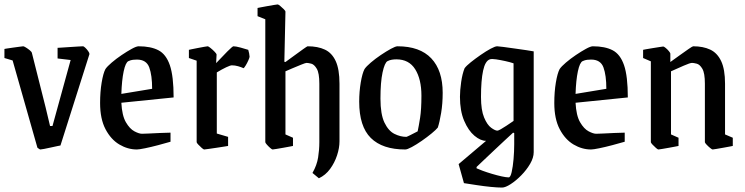

<svg xmlns="http://www.w3.org/2000/svg" viewBox="-22 -666 3364 867"><path d="M160 9Q158 9 152.5 5Q147 1 147 1L35 -393L-2 -404V-445Q-2 -445 9.5 -447Q21 -449 37 -451Q53 -453 66.5 -455Q80 -457 83 -457Q86 -457 95 -451.5Q104 -446 112.5 -439Q121 -432 122 -427L184 -181L204 -97H215L297 -395L238 -402V-450Q238 -450 254.5 -451Q271 -452 292.5 -453.5Q314 -455 332 -456Q350 -457 353 -457Q356 -457 363 -450.5Q370 -444 376 -435.5Q382 -427 382 -422L251 -9Q251 -9 238 -6.5Q225 -4 208 0Q191 4 177 6.5Q163 9 160 9Z M748 -26Q724 -19 692 -10.5Q660 -2 633 3.5Q606 9 596 9Q555 9 517 -13.5Q479 -36 454.5 -82.5Q430 -129 430 -201Q430 -251 437 -293Q444 -335 454 -354Q462 -366 482.5 -383.5Q503 -401 527.5 -417.5Q552 -434 573 -445.5Q594 -457 604 -457Q659 -457 693.5 -439Q728 -421 745 -371.5Q762 -322 762 -226L526 -202Q529 -144 546.5 -114Q564 -84 585 -73Q606 -62 619 -62Q625 -62 648.5 -63Q672 -64 700.5 -65.5Q729 -67 748 -67ZM558 -390Q545 -384 536.5 -344Q528 -304 526 -242L665 -265Q665 -326 652 -361.5Q639 -397 596 -397Q588 -397 578.5 -396Q569 -395 558 -390Z M900 9Q897 9 889 2Q881 -5 873.5 -13Q866 -21 866 -24V-392L831 -404V-441Q831 -441 842.5 -443.5Q854 -446 870 -449Q886 -452 899.5 -454.5Q913 -457 916 -457Q919 -457 929 -449Q939 -441 947.5 -432Q956 -423 956 -420L954 -381Q981 -410 1004.5 -433.5Q1028 -457 1032 -457Q1043 -457 1065 -451Q1087 -445 1099 -441Q1101 -435 1103 -425Q1105 -415 1105 -410Q1105 -406 1099.5 -393.5Q1094 -381 1087.5 -370.5Q1081 -360 1078 -358Q1067 -363 1053 -367Q1039 -371 1025 -371Q1018 -371 999 -362Q980 -353 957 -339V-63L1008 -48V-7Q1008 -7 993 -4.5Q978 -2 957.5 1Q937 4 920 6.5Q903 9 900 9Z M1141 -593V-630Q1141 -630 1153.5 -632.5Q1166 -635 1183 -638Q1200 -641 1214.5 -643.5Q1229 -646 1232 -646Q1235 -646 1243.5 -639Q1252 -632 1259.5 -624.5Q1267 -617 1267 -613L1262 -387L1267 -386Q1285 -399 1307.5 -415.5Q1330 -432 1347.5 -444.5Q1365 -457 1367 -457Q1413 -457 1445 -442Q1477 -427 1494 -390Q1511 -353 1511 -288V-28Q1511 2 1500 35.5Q1489 69 1468.5 97Q1448 125 1418 139L1389 115Q1409 80 1414.5 45Q1420 10 1420 -24V-288Q1420 -336 1408.5 -355.5Q1397 -375 1383.5 -378.5Q1370 -382 1362 -382Q1358 -382 1338 -374Q1318 -366 1297 -357Q1276 -348 1267 -344V-59L1301 -44V-7Q1301 -7 1288.5 -4.5Q1276 -2 1258.5 1Q1241 4 1226.5 6.5Q1212 9 1209 9Q1206 9 1198 2Q1190 -5 1183 -13Q1176 -21 1176 -24V-579Z M1808 9Q1705 9 1652.5 -43Q1600 -95 1600 -207Q1600 -252 1607 -293.5Q1614 -335 1624 -354Q1632 -366 1652.5 -383.5Q1673 -401 1697.5 -417.5Q1722 -434 1743 -445.5Q1764 -457 1773 -457Q1874 -457 1925.5 -402.5Q1977 -348 1977 -247Q1977 -198 1970 -156Q1963 -114 1955 -90Q1947 -80 1927 -63.5Q1907 -47 1882.5 -30Q1858 -13 1837.5 -2Q1817 9 1808 9ZM1813 -48Q1817 -49 1829 -55Q1841 -61 1852.5 -67Q1864 -73 1864 -73Q1869 -96 1875 -134Q1881 -172 1881 -234Q1881 -308 1853 -353Q1825 -398 1768 -398Q1758 -398 1748 -396.5Q1738 -395 1728 -390Q1715 -383 1705.5 -339Q1696 -295 1696 -221Q1696 -150 1714 -112.5Q1732 -75 1759 -61.5Q1786 -48 1813 -48Z M2245 181Q2225 181 2194.5 178Q2164 175 2131.5 170Q2099 165 2073 161L2049 75L2173 -30Q2148 -30 2120.5 -53Q2093 -76 2074 -120.5Q2055 -165 2055 -229Q2055 -258 2060.5 -296Q2066 -334 2076 -358Q2084 -369 2104 -385Q2124 -401 2148.5 -418Q2173 -435 2193.5 -446Q2214 -457 2223 -457Q2229 -457 2251.5 -454Q2274 -451 2302 -447Q2330 -443 2354.5 -439.5Q2379 -436 2388 -434V21Q2388 46 2372 73.5Q2356 101 2332 125.5Q2308 150 2284 165.5Q2260 181 2245 181ZM2224 -76Q2228 -76 2239.5 -82.5Q2251 -89 2264.5 -98Q2278 -107 2287.5 -113.5Q2297 -120 2297 -120V-380Q2283 -385 2260.5 -390Q2238 -395 2218 -398Q2198 -401 2190 -398Q2169 -391 2159.5 -347Q2150 -303 2150 -228Q2150 -169 2164 -135.5Q2178 -102 2196 -89Q2214 -76 2224 -76ZM2275 135Q2283 135 2288.5 111Q2294 87 2297 52.5Q2300 18 2300 -15V-65L2295 -67Q2279 -52 2255.5 -30.5Q2232 -9 2207.5 14.5Q2183 38 2162 57.5Q2141 77 2130 88V94Q2138 98 2157 105Q2176 112 2199.5 119Q2223 126 2243.5 130.5Q2264 135 2275 135Z M2799 -26Q2775 -19 2743 -10.5Q2711 -2 2684 3.5Q2657 9 2647 9Q2606 9 2568 -13.5Q2530 -36 2505.5 -82.5Q2481 -129 2481 -201Q2481 -251 2488 -293Q2495 -335 2505 -354Q2513 -366 2533.5 -383.5Q2554 -401 2578.5 -417.5Q2603 -434 2624 -445.5Q2645 -457 2655 -457Q2710 -457 2744.5 -439Q2779 -421 2796 -371.5Q2813 -322 2813 -226L2577 -202Q2580 -144 2597.5 -114Q2615 -84 2636 -73Q2657 -62 2670 -62Q2676 -62 2699.5 -63Q2723 -64 2751.5 -65.5Q2780 -67 2799 -67ZM2609 -390Q2596 -384 2587.5 -344Q2579 -304 2577 -242L2716 -265Q2716 -326 2703 -361.5Q2690 -397 2647 -397Q2639 -397 2629.5 -396Q2620 -395 2609 -390Z M2951 9Q2948 9 2940 2Q2932 -5 2924.5 -13Q2917 -21 2917 -24V-389L2882 -404V-441Q2882 -441 2894.5 -443.5Q2907 -446 2924 -448.5Q2941 -451 2955.5 -453.5Q2970 -456 2973 -456Q2976 -456 2984 -449.5Q2992 -443 2998.5 -435Q3005 -427 3005 -424V-386Q3023 -399 3046 -415.5Q3069 -432 3087 -444.5Q3105 -457 3108 -457Q3153 -457 3185 -442Q3217 -427 3234.5 -390Q3252 -353 3252 -288V-59L3287 -44V-7Q3287 -7 3274.5 -4.5Q3262 -2 3244.5 1Q3227 4 3213 6.5Q3199 9 3196 9Q3193 9 3184.5 2Q3176 -5 3168.5 -13Q3161 -21 3161 -24V-288Q3161 -336 3149.5 -355.5Q3138 -375 3124 -378.5Q3110 -382 3103 -382Q3094 -382 3065.5 -369.5Q3037 -357 3008 -344V-59L3042 -44V-7Q3042 -7 3029.5 -4.5Q3017 -2 3000 1Q2983 4 2968.5 6.5Q2954 9 2951 9Z"/></svg>

Font: Grenze Gotisch
Style: Regular
Weight: 400
Designer: Renata Polastri
Foundry: Omnibus-Type
Version: Version 1.001